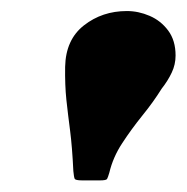

<svg xmlns="http://www.w3.org/2000/svg" viewBox="-20 -792 330 339"><path d="M265.5 -635.5Q276.5 -649.5 283.2 -663.8Q290 -678 290 -694Q290 -720.5 277 -738Q264 -755.5 244.2 -764Q224.5 -772.5 204 -772.5Q160.5 -772.5 128.2 -747.2Q96 -722 95 -674Q94.5 -641.5 97.2 -615.8Q100 -590 103.8 -561Q107.5 -532 109.5 -490Q110.5 -479.5 111.8 -476.5Q113 -473.5 125 -473.5H156.5Q167.5 -473.5 169 -476Q170.5 -478.5 173 -487Q179.5 -514.5 195.8 -539.2Q212 -564 231.2 -587.8Q250.5 -611.5 265.5 -635.5Z"/></svg>

Font: Besley ExtraBold
Style: Italic
Weight: 800
Italic angle: -13°
Designer: Owen Earl
Foundry: indestructible type*
Version: Version 2.001